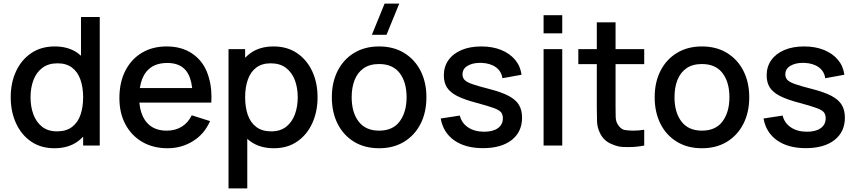

<svg xmlns="http://www.w3.org/2000/svg" viewBox="-20 -815 4791 1075"><path d="M284.5 15Q209 15 154.2 -22.5Q99.5 -60 69.8 -124.8Q40 -189.5 40 -270.5Q40 -352 70 -416.2Q100 -480.5 155.2 -517.8Q210.5 -555 286.5 -555Q363 -555 415 -518Q424.5 -511 433.5 -503V-720H538.5V0H445.5V-49.5Q431.5 -35 414.5 -22.5Q362 15 284.5 15ZM299 -79.5Q350.5 -79.5 383 -104Q415.5 -128.5 430.5 -171.5Q445.5 -214.5 445.5 -270.5Q445.5 -326.5 430.2 -369.5Q415 -412.5 383.2 -436.5Q351.5 -460.5 302.5 -460.5Q250.5 -460.5 217 -435Q183.5 -409.5 167.2 -366.5Q151 -323.5 151 -270.5Q151 -217 167.2 -173.8Q183.5 -130.5 216.2 -105Q249 -79.5 299 -79.5Z M918 15Q837.5 15 776.8 -20.2Q716 -55.5 682.2 -118.8Q648.5 -182 648.5 -265.5Q648.5 -354 681.8 -419Q715 -484 774.5 -519.5Q834 -555 913 -555Q995.5 -555 1053.5 -516.8Q1111.5 -478.5 1137.8 -414Q1164 -349.5 1164 -273Q1164 -257 1163 -240.5H760.5Q766.5 -173 799 -132.5Q838.5 -83.5 913 -83.5Q962 -83.5 997.8 -105.8Q1033.5 -128 1053.5 -169.5L1156 -137Q1124.5 -64.5 1060.5 -24.8Q996.5 15 918 15ZM1056 -322Q1049 -383.5 1023 -417.5Q988 -462.5 917 -462.5Q838.5 -462.5 799 -413Q771.5 -378.5 763 -322Z M1513.5 15Q1436 15 1383.5 -22.5Q1373.5 -29.5 1364.5 -38V240H1259.5V-540H1352.5V-491.5Q1366.5 -506 1383 -518Q1435 -555 1511.5 -555Q1587.5 -555 1642.8 -517.8Q1698 -480.5 1728 -416.2Q1758 -352 1758 -270.5Q1758 -189.5 1728.2 -124.8Q1698.5 -60 1643.8 -22.5Q1589 15 1513.5 15ZM1499 -79.5Q1549 -79.5 1581.8 -105Q1614.5 -130.5 1630.8 -173.8Q1647 -217 1647 -270.5Q1647 -323.5 1630.8 -366.5Q1614.5 -409.5 1581 -435Q1547.5 -460.5 1495.5 -460.5Q1446.5 -460.5 1414.8 -436.5Q1383 -412.5 1367.8 -369.5Q1352.5 -326.5 1352.5 -270.5Q1352.5 -214.5 1367.5 -171.5Q1382.5 -128.5 1415 -104Q1447.5 -79.5 1499 -79.5Z M2144 -620H2062L2133.5 -795H2215.5ZM2102.5 15Q2021.5 15 1962 -21.5Q1902.5 -58 1870.2 -122.2Q1838 -186.5 1838 -270.5Q1838 -355 1871 -419.2Q1904 -483.5 1963.5 -519.2Q2023 -555 2102.5 -555Q2183.5 -555 2243 -518.5Q2302.5 -482 2335 -418Q2367.5 -354 2367.5 -270.5Q2367.5 -186 2334.8 -121.8Q2302 -57.5 2242.5 -21.2Q2183 15 2102.5 15ZM2102.5 -83.5Q2180 -83.5 2218.2 -135.8Q2256.5 -188 2256.5 -270.5Q2256.5 -355 2217.8 -405.8Q2179 -456.5 2102.5 -456.5Q2050 -456.5 2016 -432.8Q1982 -409 1965.5 -367.2Q1949 -325.5 1949 -270.5Q1949 -185.5 1988 -134.5Q2027 -83.5 2102.5 -83.5Z M2684 14.5Q2585.5 14.5 2523.5 -29Q2461.5 -72.5 2447.5 -151.5L2554.5 -168Q2564.5 -126 2600.8 -101.8Q2637 -77.5 2691 -77.5Q2740 -77.5 2767.8 -97.5Q2795.5 -117.5 2795.5 -152.5Q2795.5 -173 2785.8 -185.8Q2776 -198.5 2745 -210Q2714 -221.5 2650.5 -238.5Q2581 -256.5 2540.2 -277.2Q2499.5 -298 2482.2 -325.8Q2465 -353.5 2465 -393Q2465 -442 2491 -478.5Q2517 -515 2564.2 -535Q2611.5 -555 2675 -555Q2737 -555 2785.5 -535.5Q2834 -516 2864 -480.2Q2894 -444.5 2900 -396.5L2793 -377Q2787.5 -416 2756.5 -438.5Q2725.5 -461 2676 -463Q2671 -463 2666.5 -463Q2625.5 -463 2597.5 -446.2Q2569.5 -429.5 2569.5 -398.5Q2569.5 -380.5 2580.8 -368Q2592 -355.5 2624.5 -344Q2657 -332.5 2720.5 -316.5Q2788.5 -299 2828.5 -277.8Q2868.5 -256.5 2885.8 -227.2Q2903 -198 2903 -156.5Q2903 -76.5 2844.8 -31Q2786.5 14.5 2684 14.5Z M3023.5 -628.5V-730H3128V-628.5ZM3023.5 0V-540H3128V0Z M3587 0Q3542.5 8.5 3500 8.5Q3493.5 8.5 3465.8 7.8Q3438 7 3399.5 -10.5Q3361 -28 3341.5 -65.5Q3324 -99 3322.8 -133.8Q3321.5 -168.5 3321.5 -212.5V-456H3218V-540H3321.5V-690H3426.5V-540H3587V-456H3426.5V-217.5Q3426.5 -185 3427.2 -161Q3428 -137 3437.5 -120.5Q3455.5 -89.5 3482.2 -86.5Q3509 -83.5 3525 -83.5Q3553 -83.5 3587 -88.5Z M3910 15Q3829 15 3769.5 -21.5Q3710 -58 3677.8 -122.2Q3645.5 -186.5 3645.5 -270.5Q3645.5 -355 3678.5 -419.2Q3711.5 -483.5 3771 -519.2Q3830.5 -555 3910 -555Q3991 -555 4050.5 -518.5Q4110 -482 4142.5 -418Q4175 -354 4175 -270.5Q4175 -186 4142.2 -121.8Q4109.5 -57.5 4050 -21.2Q3990.5 15 3910 15ZM3910 -83.5Q3987.5 -83.5 4025.8 -135.8Q4064 -188 4064 -270.5Q4064 -355 4025.2 -405.8Q3986.5 -456.5 3910 -456.5Q3857.5 -456.5 3823.5 -432.8Q3789.5 -409 3773 -367.2Q3756.5 -325.5 3756.5 -270.5Q3756.5 -185.5 3795.5 -134.5Q3834.5 -83.5 3910 -83.5Z M4491.5 14.5Q4393 14.5 4331 -29Q4269 -72.5 4255 -151.5L4362 -168Q4372 -126 4408.2 -101.8Q4444.5 -77.5 4498.5 -77.5Q4547.5 -77.5 4575.2 -97.5Q4603 -117.5 4603 -152.5Q4603 -173 4593.2 -185.8Q4583.5 -198.5 4552.5 -210Q4521.5 -221.5 4458 -238.5Q4388.5 -256.5 4347.8 -277.2Q4307 -298 4289.8 -325.8Q4272.5 -353.5 4272.5 -393Q4272.5 -442 4298.5 -478.5Q4324.5 -515 4371.8 -535Q4419 -555 4482.5 -555Q4544.5 -555 4593 -535.5Q4641.5 -516 4671.5 -480.2Q4701.5 -444.5 4707.5 -396.5L4600.5 -377Q4595 -416 4564 -438.5Q4533 -461 4483.5 -463Q4478.5 -463 4474 -463Q4433 -463 4405 -446.2Q4377 -429.5 4377 -398.5Q4377 -380.5 4388.2 -368Q4399.5 -355.5 4432 -344Q4464.5 -332.5 4528 -316.5Q4596 -299 4636 -277.8Q4676 -256.5 4693.2 -227.2Q4710.5 -198 4710.5 -156.5Q4710.5 -76.5 4652.2 -31Q4594 14.5 4491.5 14.5Z"/></svg>

Font: Cns Manrope SemBd
Style: Regular
Weight: 600
Designer: Mikhail Sharanda
Foundry: Mikhail Sharanda
Version: Version 4.504